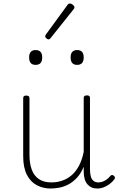

<svg xmlns="http://www.w3.org/2000/svg" viewBox="-20 -1062 686 1101"><path d="M270 19Q227 19 191 0Q155 -19 134 -60Q113 -101 113 -166V-499Q113 -507 117 -510.5Q121 -514 130 -514Q140 -514 144.5 -510.5Q149 -507 149 -499V-174Q149 -125 162 -89.5Q175 -54 203 -35Q231 -16 275 -16Q305 -16 333.5 -25Q362 -34 387 -54Q412 -74 431 -108Q450 -142 460 -191V-500Q460 -508 464.5 -511.5Q469 -515 479 -515Q488 -515 492 -511.5Q496 -508 496 -500V-91Q496 -68 500.5 -51Q505 -34 516 -25Q527 -16 544 -16Q555 -16 566 -19.5Q577 -23 588.5 -30.5Q600 -38 611 -51Q616 -58 621.5 -58.5Q627 -59 633 -54Q638 -50 639 -44.5Q640 -39 636 -34Q625 -19 609 -7Q593 5 575 12Q557 19 538 19Q520 19 506 13Q492 7 481.5 -5Q471 -17 465.5 -35.5Q460 -54 460 -79V-106Q444 -67 421 -42.5Q398 -18 372.5 -4.5Q347 9 320.5 14Q294 19 270 19ZM184 -690Q165 -690 156 -701Q147 -712 147 -733Q147 -754 156.5 -764.5Q166 -775 184 -775Q203 -775 212.5 -764.5Q222 -754 222 -733Q222 -711 212.5 -700.5Q203 -690 184 -690ZM422 -690Q403 -690 394 -701Q385 -712 385 -733Q385 -754 394.5 -764.5Q404 -775 422 -775Q441 -775 450.5 -764.5Q460 -754 460 -733Q460 -711 450.5 -700.5Q441 -690 422 -690ZM258 -836Q253 -836 246 -842Q239 -848 239 -854Q239 -856 240.5 -858.5Q242 -861 243 -864L368 -1035Q371 -1039 374 -1040.5Q377 -1042 381 -1042Q386 -1042 392 -1038.5Q398 -1035 402.5 -1030Q407 -1025 407 -1020Q407 -1017 406 -1015Q405 -1013 403 -1010L269 -842Q265 -836 258 -836Z"/></svg>

Font: Playwrite BR Thin
Style: Regular
Weight: 250
Version: Version 1.003